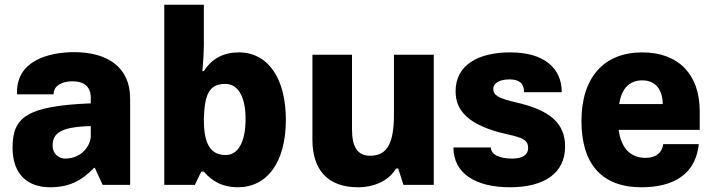

<svg xmlns="http://www.w3.org/2000/svg" viewBox="-20 -780 3011 810"><path d="M191 10C272 10 324 -17 377 -72H380L413 0H529V-365C529 -496 434 -560 293 -560C186 -560 45 -524 52 -382H206C206 -424 251 -437 285 -437C336 -437 363 -414 363 -366V-344C90 -333 33 -284 33 -157C33 -41 100 10 191 10ZM255 -111C230 -111 202 -129 202 -166C202 -218 236 -245 363 -248V-206C363 -170 328 -111 255 -111Z M983 10C1107 10 1186 -95 1186 -275C1186 -450 1110 -559 988 -559C923 -559 874 -533 840 -480H834C838 -529 840 -566 840 -587V-760H673V0H802L829 -56H840C877 -12 923 10 983 10ZM933 -126C867 -126 840 -173 840 -278C843 -382 862 -426 931 -426C982 -426 1016 -376 1016 -278C1016 -177 982 -126 933 -126Z M1490 10C1561 10 1621 -19 1651 -69H1660L1682 0H1810V-549H1642V-299C1642 -177 1615 -123 1541 -123C1488 -123 1465 -161 1465 -234V-549H1298V-191C1298 -62 1364 10 1490 10Z M2131 10C2276 10 2364 -49 2364 -162C2364 -258 2303 -315 2157 -348C2084 -365 2061 -378 2061 -404C2061 -431 2089 -445 2130 -445C2171 -445 2191 -428 2191 -391H2350C2350 -493 2275 -559 2133 -559C1996 -559 1902 -505 1902 -395C1902 -317 1950 -251 2122 -213C2185 -199 2208 -189 2208 -156C2208 -125 2182 -111 2141 -111C2088 -111 2051 -127 2051 -158H1893C1893 -48 1987 10 2131 10Z M2932 -310C2932 -466 2843 -559 2689 -559C2529 -559 2433 -454 2433 -270C2433 -90 2517 10 2686 10C2776 10 2911 -14 2928 -172H2778C2773 -136 2748 -114 2704 -114C2642 -114 2601 -152 2590 -232H2932ZM2592 -341C2602 -402 2631 -441 2690 -441C2742 -441 2775 -406 2776 -341Z"/></svg>

Font: Kathrein 85 Heavy
Style: Regular
Weight: 900
Designer: Lazydogs Typefoundry, based on Open Sans by Ascender Corporation
Foundry: Lazydogs Typefoundry
Version: Version 1.003;PS 001.003;hotconv 1.0.88;makeotf.lib2.5.64775